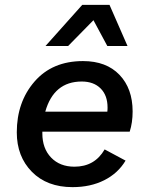

<svg xmlns="http://www.w3.org/2000/svg" viewBox="-20 -760 615 789"><path d="M364 -677 260 -571H167L318 -740H430L504 -571H421ZM513 -219H154V-212Q154 -150 190 -112.5Q226 -75 286 -75Q369 -75 410 -146L496 -100Q465 -48 408.5 -19.5Q352 9 278 9Q173 9 111 -54Q49 -117 49 -216Q49 -341 122 -425Q195 -509 321 -509Q417 -509 471 -452.5Q525 -396 525 -302Q525 -256 513 -219ZM316 -425Q201 -425 166 -301H421Q422 -307 422 -318Q422 -368 393.5 -396.5Q365 -425 316 -425Z"/></svg>

Font: Elaine Sans Medium
Style: Italic
Weight: 500
Italic angle: -13°
Designer: Wei Huang
Foundry: Wei Huang
Version: Version 2.001;December 24, 2019;FontCreator 12.0.0.2547 64-b